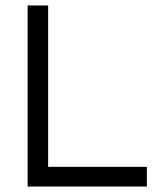

<svg xmlns="http://www.w3.org/2000/svg" viewBox="-20 -682 573 702"><path d="M81 0V-662H156V-72H517V0Z"/></svg>

Font: Questrial
Style: Regular
Weight: 400
Designer: Joe Prince, Laura Meseguer
Foundry: Joe Prince, Laura Meseguer
Version: Version 2.000; ttfautohint (v1.8.3)